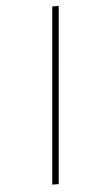

<svg xmlns="http://www.w3.org/2000/svg" viewBox="-57 -724 424 887"><g transform="rotate(-5 155.0 -280.0)"><path d="M220.4 -690 148.6 130H178.6L250.4 -690Z"/></g></svg>

Font: Galberik
Style: Regular
Weight: 400
Designer: Gluk
Foundry: Gluk
Version: Version 0.50